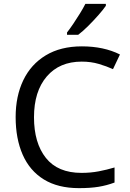

<svg xmlns="http://www.w3.org/2000/svg" viewBox="-20 -964 672 994"><path d="M403 -645Q288 -645 222 -568Q156 -491 156 -357Q156 -224 217.5 -146.5Q279 -69 402 -69Q449 -69 491 -77Q533 -85 573 -97V-19Q533 -4 490.5 3Q448 10 389 10Q280 10 207 -35Q134 -80 97.5 -163Q61 -246 61 -358Q61 -466 100.5 -548.5Q140 -631 217 -677.5Q294 -724 404 -724Q517 -724 601 -682L565 -606Q532 -621 491.5 -633Q451 -645 403 -645ZM528 -934Q516 -916 491 -887.5Q466 -859 437.5 -830.5Q409 -802 385 -784H327V-796Q342 -815 359.5 -841Q377 -867 394 -894.5Q411 -922 422 -944H528Z"/></svg>

Font: Noto Sans Deseret
Style: Regular
Weight: 400
Designer: Monotype Design Team
Foundry: Monotype Imaging Inc.
Version: Version 2.001; ttfautohint (v1.8.4.7-5d5b)